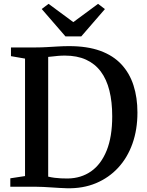

<svg xmlns="http://www.w3.org/2000/svg" viewBox="-20 -996 782 1024"><path d="M336.5 8Q317.5 7.5 296 6.2Q274.5 5 252.8 3.5Q231 2 210.5 1Q190 0 173 0H35V-45L113.5 -57V-683.5L38.5 -696.5V-743H171.5Q201.5 -743 230.8 -744.8Q260 -746.5 289.5 -748.2Q319 -750 349 -750Q445.5 -750 514.5 -725Q583.5 -700 627.2 -653Q671 -606 692 -540.8Q713 -475.5 713 -395.5Q713 -305 686.5 -230.2Q660 -155.5 610.5 -101.8Q561 -48 491.8 -19Q422.5 10 336.5 8ZM341 -44Q412.5 -45 465.8 -82.2Q519 -119.5 548.8 -193Q578.5 -266.5 578.5 -375.5Q578.5 -452.5 563.5 -512.8Q548.5 -573 517.5 -614.5Q486.5 -656 438.8 -677.8Q391 -699.5 326 -699.5Q306.5 -699.5 289.8 -698Q273 -696.5 259.5 -694.8Q246 -693 237 -692.5V-54Q253.5 -50 270.8 -47.8Q288 -45.5 305.5 -44.8Q323 -44 341 -44ZM329 -802 202.5 -948 239 -975.5 371 -878 503 -975.5 539.5 -947.5 413.5 -802Z"/></svg>

Font: Merriweather 48pt SemiBold
Style: Regular
Weight: 600
Version: Version 2.100